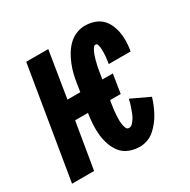

<svg xmlns="http://www.w3.org/2000/svg" viewBox="-144 -649 770 777"><g transform="rotate(-30 241.5 -260.0)"><path d="M296 8Q271 8 248 -1Q225 -10 210.5 -28Q196 -46 188 -69Q180 -92 177.5 -116Q175 -140 176.5 -165.5Q178 -191 182 -216H122L86 0H-17L69 -520H172L137 -304H197L203 -342Q206 -363 211 -383Q216 -403 224 -423Q232 -443 243 -461.5Q254 -480 269.5 -495.5Q285 -511 305.5 -519.5Q326 -528 346 -528Q367 -528 387 -522Q407 -516 421.5 -503Q436 -490 444.5 -472Q453 -454 457 -434Q461 -414 460.5 -393Q460 -372 457 -351Q456 -350 456 -348.5Q456 -347 456 -345H353Q354 -346 354 -346.5Q354 -347 354 -348Q355 -354 356 -360.5Q357 -367 357.5 -373Q358 -379 358.5 -385.5Q359 -392 359 -398Q359 -404 359 -410Q359 -416 358 -422Q357 -428 355 -434Q353 -440 346 -440Q340 -440 336 -434Q332 -428 329 -422.5Q326 -417 324 -411Q322 -405 320 -399.5Q318 -394 316.5 -388Q315 -382 313.5 -376Q312 -370 310.5 -364Q309 -358 308 -352Q307 -346 306 -340Q305 -334 304 -328L300 -304H349L335 -216H286L284 -208Q283 -199 281.5 -190.5Q280 -182 279 -173.5Q278 -165 277.5 -156Q277 -147 276.5 -138.5Q276 -130 276.5 -121.5Q277 -113 278.5 -104.5Q280 -96 283.5 -88Q287 -80 296 -80Q306 -80 313.5 -88.5Q321 -97 326.5 -106Q332 -115 335.5 -124.5Q339 -134 342.5 -143.5Q346 -153 349 -163Q352 -173 354 -183L439 -143Q434 -126 427 -109Q420 -92 411 -75.5Q402 -59 390 -44Q378 -29 363.5 -16.5Q349 -4 331 2Q313 8 296 8Z"/></g></svg>

Font: Iosevka SS04
Style: Bold Italic
Weight: 700
Italic angle: -9°
Monospace: yes
Designer: Belleve Invis
Foundry: Belleve Invis
Version: Version 19.0.0; ttfautohint (v1.8.4)